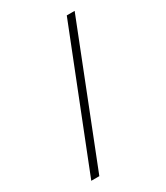

<svg xmlns="http://www.w3.org/2000/svg" viewBox="-154 -651 635 733"><g transform="rotate(-30 163.5 -285.0)"><path d="M28.2 11.3 262.9 -582.3H297.6L63.7 11.3Z"/></g></svg>

Font: Playfair
Style: Regular
Weight: 400
Designer: Claus Eggers Sørensen
Foundry: Claus Eggers Sørensen
Version: Version 2.001;gftools[0.9.30]